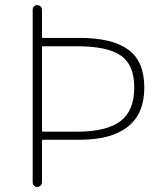

<svg xmlns="http://www.w3.org/2000/svg" viewBox="-20 -746 653 766"><path d="M110.4 -18.6V-707Q110.4 -714.8 115.7 -720.2Q121.1 -725.6 128.4 -725.6Q135.7 -725.6 141.6 -720.2Q147.5 -714.8 147.5 -707V-599.6Q147.5 -594.7 151.4 -594.7H299.8Q426.8 -594.7 491.2 -548.3Q555.7 -502 555.7 -396.5Q555.7 -292 489.7 -240.2Q423.8 -188.5 299.8 -188.5H151.4Q147.5 -188.5 147.5 -183.6V-18.6Q147.5 -10.7 141.6 -5.4Q135.7 0 128.4 0Q121.1 0 115.7 -5.4Q110.4 -10.7 110.4 -18.6ZM147.5 -225.6Q147.5 -220.7 151.4 -220.7H287.1Q404.3 -220.7 460 -262.2Q515.6 -303.7 515.6 -396.5Q515.6 -488.3 461.4 -524.9Q407.2 -561.5 287.1 -561.5H151.4Q147.5 -561.5 147.5 -557.6Z"/></svg>

Font: Gen Jyuu Gothic ExtraLight
Style: Regular
Weight: 100
Designer: [Source Han Sans]
Ryoko NISHIZUKA  (kana & ideographs); Paul D. Hunt (Latin, Greek & Cyrillic); Wenlong ZHANG  (bopomofo
Version: Version 1.002.20150607